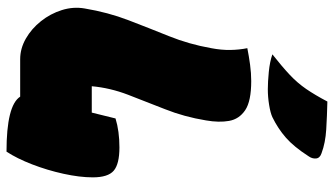

<svg xmlns="http://www.w3.org/2000/svg" viewBox="-238 -746 1026 590"><g transform="rotate(90 275.0 -451.0)"><path d="M162 0Q129 0 98.5 -17.5Q68 -35 45 -64Q22 -93 11 -128Q0 -163 6 -198Q18 -270 42 -332.5Q66 -395 91 -457Q116 -519 128 -587Q134 -618 133.5 -646Q133 -674 128 -698Q153 -703 179 -706.5Q205 -710 229 -710Q291 -710 318.5 -691.5Q346 -673 351.5 -642Q357 -611 350 -571Q339 -504 315.5 -445Q292 -386 271 -331Q250 -276 245 -220H326Q334 -254 344 -293Q383 -305 433 -305Q484 -305 504.5 -287.5Q525 -270 525 -223Q525 -183 514 -133Q503 -83 485 -36.5Q467 10 446 42Q304 42 277 0ZM292 -944Q336 -943 377.5 -940.5Q419 -938 451 -926Q466 -921 467 -909Q468 -897 460 -886Q431 -841 403 -816.5Q375 -792 340 -775Q327 -769 302.5 -765Q278 -761 254 -761Q232 -761 201 -764Q170 -767 147 -775Q185 -805 210 -828.5Q235 -852 253.5 -879Q272 -906 292 -944Z"/></g></svg>

Font: Recursive Sn Csl St XBk
Style: Italic
Weight: 1000
Italic angle: -15°
Version: Version 1.085;hotconv 1.1.0;makeotfexe 2.6.0; ttfautohint (v